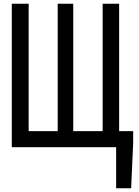

<svg xmlns="http://www.w3.org/2000/svg" viewBox="-20 -786 740 1025"><path d="M616 -86V-766H528V-86H371V-766H288V-86H133V-766H43V0H600V219H680L691 -25V-86Z"/></svg>

Font: Kawkab Mono Light
Style: Bold
Weight: 400
Monospace: yes
Designer: Abdullah Arif
Foundry: Abdullah Arif
Version: Version 1.000;PS 000.500;hotconv 1.0.88;makeotf.lib2.5.64775